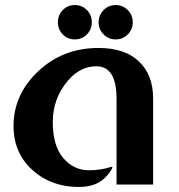

<svg xmlns="http://www.w3.org/2000/svg" viewBox="-20 -739 716 769"><path d="M395 -698.7Q415 -718.8 443.4 -718.8Q471.7 -718.8 491.7 -698.7Q511.7 -678.7 511.7 -649.9Q511.7 -621.1 491.7 -601.1Q471.7 -581.1 443.4 -581.1Q415 -581.1 395 -601.1Q375 -621.1 375 -649.9Q375 -678.7 395 -698.7ZM231.4 -698.7Q251 -718.8 279.8 -718.8Q308.6 -718.8 328.1 -698.7Q347.7 -678.7 347.7 -649.9Q347.7 -621.1 328.1 -601.1Q308.6 -581.1 279.8 -581.1Q251 -581.1 231.4 -601.1Q211.9 -621.1 211.9 -649.9Q211.9 -678.7 231.4 -698.7ZM593.3 0H446.8V-341.8Q446.8 -409.2 426.3 -441.4Q405.8 -473.6 365.7 -473.6Q301.3 -473.6 252 -416Q191.4 -344.2 191.4 -251Q191.4 -157.2 231.4 -108.4Q273.9 -57.1 335.9 -57.1Q385.7 -57.1 427.2 -71.3L430.7 -67.9Q418 -42.5 396 -22.9Q359.4 9.8 296.4 9.8Q176.3 9.8 98.1 -69.3Q34.2 -134.3 34.2 -234.4Q34.2 -360.4 133.1 -453.6Q231.9 -546.9 374.5 -546.9Q479.5 -546.9 536.1 -493.2Q593.3 -439.5 593.3 -344.2Z"/></svg>

Font: Klaudia
Style: Bold
Weight: 700
Designer: Wojciech Kalinowski "wmk69" (wmk69@o2.pl)
Foundry: Wojciech Kalinowski "wmk69" (wmk69@o2.pl)
Version: Version 3.1.0; 2021-05-10